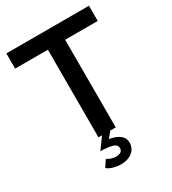

<svg xmlns="http://www.w3.org/2000/svg" viewBox="-213 -810 1012 1127"><g transform="rotate(-30 292.5 -246.5)"><path d="M234 -594H12V-697H572V-594H351V0H314L282 39Q325 46 351 65.5Q377 85 377 117Q377 157 347 180.5Q317 204 271 204Q248 204 221.5 197Q195 190 178 176L208 131Q237 150 268 150Q287 150 299.5 142Q312 134 312 118Q312 93 282 85Q252 77 203 76L258 0H234Z"/></g></svg>

Font: Hanken Grotesk SemiBold
Style: Regular
Weight: 600
Designer: Alfredo Marco Pradil
Foundry: Hanken Design Co.
Version: Version 3.014